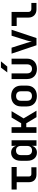

<svg xmlns="http://www.w3.org/2000/svg" viewBox="1682 -2508 835 4240"><g transform="rotate(-90 2100.0 -387.5)"><path d="M365 0H527V-113H374C342 -113 323 -136 323 -168V-437H532V-550H35V-437H197V-165C197 -63 262 0 365 0Z M850 10C927 10 980 -30 1000 -99H1001V0H1123V-550H998L1002 -451H1000C980 -520 926 -560 850 -560C742 -560 670 -478 670 -349V-200C670 -72 743 10 850 10ZM897 -98C833 -98 795 -137 795 -206V-344C795 -413 833 -452 897 -452C961 -452 998 -411 998 -341V-209C998 -139 961 -98 897 -98Z M1286 0H1411V-225H1499L1633 0H1776L1606 -284L1766 -550H1625L1499 -338H1411V-550H1286Z M2100 9C2241 9 2330 -76 2330 -211V-339C2330 -474 2241 -559 2100 -559C1959 -559 1870 -474 1870 -339V-211C1870 -76 1959 9 2100 9ZM2100 -100C2034 -100 1995 -137 1995 -207V-343C1995 -413 2034 -450 2100 -450C2166 -450 2205 -413 2205 -343V-207C2205 -137 2166 -100 2100 -100Z M2622 -645H2751L2866 -785H2728ZM2700 10C2838 10 2925 -73 2925 -208V-550H2800V-209C2800 -139 2762 -99 2700 -99C2637 -99 2600 -139 2600 -209V-550H2475V-208C2475 -73 2560 10 2700 10Z M3221 0H3380L3564 -550H3432L3327 -215C3315 -176 3306 -132 3301 -103C3297 -132 3286 -176 3273 -216L3167 -550H3036Z M4012 0H4156V-113H4021C3982 -113 3957 -139 3957 -178V-550H3646V-437H3832V-178C3832 -71 3904 0 4012 0Z"/></g></svg>

Font: JetBrains Mono
Style: Bold
Weight: 558
Monospace: yes
Designer: Philipp Nurullin, Konstantin Bulenkov
Foundry: JetBrains
Version: Version 2.305